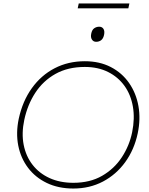

<svg xmlns="http://www.w3.org/2000/svg" viewBox="-20 -1078 859 1107"><path d="M403 9Q316.5 9 250 -23Q183.5 -55 141.5 -110.8Q99.5 -166.5 85.2 -239Q71 -311.5 88 -393Q110 -495 163.5 -569.5Q217 -644 295 -684.5Q373 -725 469 -725Q554 -725 618.8 -691.5Q683.5 -658 724.2 -599.5Q765 -541 778.2 -466.2Q791.5 -391.5 774 -309Q754 -215 702 -143.2Q650 -71.5 573.5 -31.2Q497 9 403 9ZM403 -24Q498.5 -24 568.5 -64.2Q638.5 -104.5 682.2 -171Q726 -237.5 742 -316Q758 -395 746.2 -463.2Q734.5 -531.5 697.8 -582.8Q661 -634 603 -663Q545 -692 469 -692Q371.5 -692 300 -652Q228.5 -612 183.5 -543Q138.5 -474 120 -387Q103.5 -309.5 116.5 -243.2Q129.5 -177 167.8 -127.8Q206 -78.5 266 -51.2Q326 -24 403 -24ZM534 -837Q518.5 -837 510 -850Q501.5 -863 506 -884Q510.5 -906.5 523.5 -915.2Q536.5 -924 552 -924Q568.5 -924 576.5 -911.5Q584.5 -899 580 -877Q575.5 -856 563.5 -846.5Q551.5 -837 534 -837ZM428 -1030 434 -1058H726L720 -1030Z"/></svg>

Font: Commissioner Thin
Style: Italic
Weight: 100
Italic angle: -12°
Designer: Kostas Bartsokas
Foundry: Kostas Bartsokas
Version: Version 1.000; ttfautohint (v1.8.3)